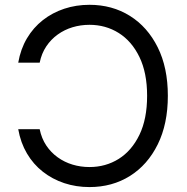

<svg xmlns="http://www.w3.org/2000/svg" viewBox="-20 -757 768 787"><path d="M346.7 -737.3Q439.9 -737.3 512.5 -691.9Q585 -646.5 626.5 -563Q668 -479.5 668 -364.3Q668 -249 626.5 -165Q585 -81.1 512.5 -35.6Q439.9 9.8 346.7 9.8Q292 9.8 243.4 -6.3Q194.8 -22.5 155.8 -53Q116.7 -83.5 90.6 -127.7Q64.5 -171.9 54.7 -227.5H142.6Q150.4 -189.5 169.7 -160.6Q189 -131.8 216.6 -112.1Q244.1 -92.3 277.3 -82.3Q310.5 -72.3 346.7 -72.3Q413.1 -72.3 466.6 -105.7Q520 -139.2 551.5 -204.3Q583 -269.5 583 -364.3Q583 -458.5 551.5 -523.4Q520 -588.4 466.6 -621.8Q413.1 -655.3 346.7 -655.3Q310.5 -655.3 277.3 -645.3Q244.1 -635.3 216.6 -615.5Q189 -595.7 169.7 -566.9Q150.4 -538.1 142.6 -500H54.7Q64.5 -556.2 90.6 -600.1Q116.7 -644 155.8 -674.6Q194.8 -705.1 243.4 -721.2Q292 -737.3 346.7 -737.3Z"/></svg>

Font: GitLab Sans
Style: Regular
Weight: 400
Designer: Rasmus Andersson
Foundry: Modifications by GitLab B.V., manufactured by rsms
Version: Version 4.000;git-c8fb6b7